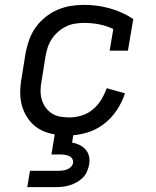

<svg xmlns="http://www.w3.org/2000/svg" viewBox="-20 -548 640 788"><path d="M258 8Q226 8 196 2Q166 -4 141 -18.5Q116 -33 98.5 -56.5Q81 -80 72 -108Q63 -136 63 -167Q63 -198 69 -230L85 -330Q90 -357 99.5 -384Q109 -411 126 -435Q143 -459 166 -477.5Q189 -496 215.5 -507.5Q242 -519 269.5 -523.5Q297 -528 325 -528Q380 -528 431.5 -513.5Q483 -499 527 -470L505 -340H430L445 -429Q418 -442 387.5 -448Q357 -454 325 -454Q307 -454 288 -451Q269 -448 251.5 -439.5Q234 -431 219 -418Q204 -405 193 -388.5Q182 -372 176 -354Q170 -336 167 -318L151 -218Q147 -198 146.5 -178.5Q146 -159 151 -141Q156 -123 166.5 -108Q177 -93 192 -83Q207 -73 226 -69.5Q245 -66 265 -66Q289 -66 314 -73.5Q339 -81 360 -98Q381 -115 395 -138Q409 -161 418 -186L493 -165Q481 -128 458.5 -94.5Q436 -61 403.5 -37Q371 -13 333 -2.5Q295 8 258 8ZM92 220 103 153H218Q227 153 236.5 152Q246 151 255 147.5Q264 144 271 137Q278 130 280 121Q281 111 276.5 103.5Q272 96 264 92.5Q256 89 247 87.5Q238 86 229 86H191L216 -65H292L276 37Q292 40 306.5 47Q321 54 331.5 66Q342 78 345.5 94Q349 110 346 127Q343 142 337 156Q331 170 319.5 181.5Q308 193 294 200.5Q280 208 265.5 212.5Q251 217 236.5 218.5Q222 220 207 220Z"/></svg>

Font: Iosevka HT Extended
Style: Italic
Weight: 400
Width: 7
Italic angle: -9°
Monospace: yes
Designer: Belleve Invis
Foundry: Belleve Invis
Version: Version 32.3.0; ttfautohint (v1.8.4)